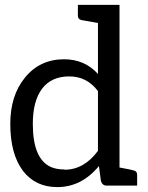

<svg xmlns="http://www.w3.org/2000/svg" viewBox="-20 -758 604 784"><path d="M241 -516Q326 -516 380 -456V-664Q321 -675 313 -676Q298 -679 298 -694V-738H468V-74Q518 -65 526 -62Q540 -59 540 -44V0H416Q398 0 392 -19L384 -80Q313 6 214 6Q125 6 74 -60Q22 -129 22 -252Q22 -367 81 -440Q142 -516 242 -516ZM244 -65Q323 -65 380 -142V-386Q335 -446 263 -446Q190 -446 152 -396Q114 -346 114 -252Q114 -109 188 -76Q211 -66 243 -66Z"/></svg>

Font: Aleo
Style: Regular
Weight: 400
Designer: Alessio Laiso
Version: Version 1.1